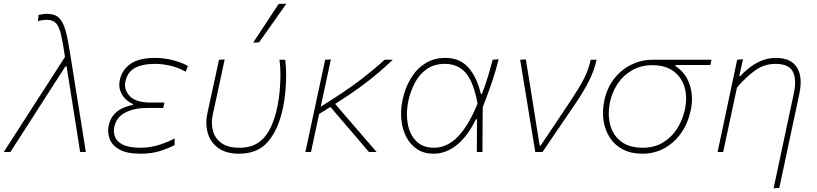

<svg xmlns="http://www.w3.org/2000/svg" viewBox="-35 -814 4376 1028"><path d="M-15 0Q28.5 -67.5 75.5 -140.5Q122.5 -213.5 166 -281Q201.5 -336 239.5 -395Q277.5 -454 313 -509.5Q301.5 -586 291.5 -629.2Q281.5 -672.5 264.5 -690.2Q247.5 -708 214 -708Q209.5 -708 195.2 -706.5Q181 -705 168 -700.5L171.5 -734Q183 -736.5 194.2 -738.2Q205.5 -740 216 -740Q258 -740 280.5 -718.5Q303 -697 315.5 -652.2Q328 -607.5 339 -536.5L379.5 -282.5Q390 -218.5 397.5 -170.8Q405 -123 411.5 -82.8Q418 -42.5 424.5 0H394Q383 -69.5 372.2 -138.8Q361.5 -208 350 -279L321.5 -459H315.5L197.5 -275.5Q152 -204.5 107.8 -135.5Q63.5 -66.5 20.5 0Z M718 9Q643 9 603.2 -14.2Q563.5 -37.5 551.5 -72Q539.5 -106.5 546.5 -140Q555 -179 576.2 -202Q597.5 -225 624.5 -236.5Q651.5 -248 676.5 -252L677.5 -257Q659 -264 639.8 -281.2Q620.5 -298.5 610 -325Q599.5 -351.5 606.5 -386Q618 -439.5 663.5 -471.8Q709 -504 795.5 -504Q846 -504 895.5 -490.5Q945 -477 971 -460.5L959 -430Q921 -452 877.8 -462Q834.5 -472 796 -472Q726 -472 686.5 -449.8Q647 -427.5 636.5 -378Q627 -334 659.8 -299.5Q692.5 -265 771 -265H845.5L839 -236H751Q686 -236 637.2 -212Q588.5 -188 577 -135Q571 -106.5 581 -80.8Q591 -55 623.8 -39Q656.5 -23 719 -23Q766.5 -23 814.2 -37.5Q862 -52 900 -73V-37.5Q872.5 -22 825.2 -6.5Q778 9 718 9Z M1244.5 9Q1176.5 9 1134.5 -21Q1092.5 -51 1077.8 -100.5Q1063 -150 1075.5 -208.5Q1080 -229 1084 -247Q1088 -265 1091.5 -282.5Q1104 -339 1115 -389.8Q1126 -440.5 1137.5 -494L1168 -496Q1148.5 -405.5 1132 -328.5Q1115.5 -251.5 1104 -199.5Q1094.5 -154.5 1105 -114.2Q1115.5 -74 1150 -48.5Q1184.5 -23 1246.5 -23Q1310.5 -23 1350.5 -52Q1390.5 -81 1413.8 -130.2Q1437 -179.5 1449.5 -240Q1457.5 -276.5 1462 -322.5Q1466.5 -368.5 1466.5 -414Q1466.5 -459.5 1461 -494H1492Q1497 -459.5 1497 -414.2Q1497 -369 1492.8 -321.8Q1488.5 -274.5 1479.5 -234Q1456 -122.5 1401 -56.8Q1346 9 1244.5 9ZM1320.5 -586Q1355.5 -639 1389.5 -690.5Q1423.5 -742 1457 -793L1498 -794Q1461.5 -742 1425.2 -690.5Q1389 -639 1352 -587Z M1600 0Q1612 -56 1623.2 -108.2Q1634.5 -160.5 1647.5 -221.5L1658 -270.5Q1671 -331.5 1682.5 -384.8Q1694 -438 1706 -494L1736.5 -496Q1720.5 -421 1706.5 -356Q1692.5 -291 1682 -242.5L1742.5 -281Q1838 -342 1907.5 -396Q1977 -450 2024 -494H2068Q2032 -460 1990.8 -424.5Q1949.5 -389 1894 -348.2Q1838.5 -307.5 1759.5 -257.5L1843 -160.5Q1874.5 -124 1910.5 -82.5Q1946.5 -41 1981.5 0H1940.5Q1910 -36 1880.5 -70.5Q1851 -105 1819 -142L1734 -241.5L1673.5 -203.5Q1662 -148.5 1651.5 -100Q1641 -51.5 1630 0Z M2286 9Q2235 9 2198.5 -15.2Q2162 -39.5 2140.5 -80.5Q2119 -121.5 2113.8 -173.2Q2108.5 -225 2120.5 -280Q2134.5 -345 2165.2 -395.5Q2196 -446 2242.5 -475Q2289 -504 2349.5 -504Q2426.5 -504 2472 -453.2Q2517.5 -402.5 2539.5 -311.5H2545.5Q2566.5 -366.5 2579.8 -411.2Q2593 -456 2603 -494L2634.5 -497Q2619.5 -434 2597 -368.8Q2574.5 -303.5 2549.5 -239.5Q2548.5 -119.5 2548 0H2518Q2518.5 -45 2518.5 -89Q2518.5 -133 2519 -175H2513Q2467.5 -82.5 2409.8 -36.8Q2352 9 2286 9ZM2289 -23Q2357.5 -23 2414.8 -80.5Q2472 -138 2522 -259Q2500.5 -375.5 2458.5 -423.8Q2416.5 -472 2347.5 -472Q2290 -472 2250.5 -444.5Q2211 -417 2187 -372Q2163 -327 2151.5 -274.5Q2138 -211 2147.8 -153.5Q2157.5 -96 2192.5 -59.5Q2227.5 -23 2289 -23Z M2831 0Q2823.5 -46 2815.5 -94.2Q2807.5 -142.5 2800.5 -186L2786 -274.5Q2777 -329.5 2768 -384.5Q2759 -439.5 2750 -494L2780.5 -496Q2793 -419 2808.5 -322.8Q2824 -226.5 2838 -137.5L2854.5 -35H2860L3023 -278.5Q3063.5 -339.5 3089.8 -389Q3116 -438.5 3127.5 -494H3159Q3146.5 -435 3117 -377.8Q3087.5 -320.5 3049 -264Q2961 -133.5 2869.5 0Z M3405 9Q3343.5 9 3299.5 -14.2Q3255.5 -37.5 3229.8 -77.5Q3204 -117.5 3196.5 -168Q3189 -218.5 3200 -273Q3214.5 -343 3253.2 -392.5Q3292 -442 3345.5 -468Q3399 -494 3457.5 -494H3774.5L3768.5 -466H3582.5L3581.5 -460Q3636.5 -425 3657.8 -360.5Q3679 -296 3663 -222Q3648.5 -154 3612 -102Q3575.5 -50 3522.5 -20.5Q3469.5 9 3405 9ZM3407 -23Q3468 -23 3514 -50.5Q3560 -78 3590 -124.5Q3620 -171 3632 -228Q3646 -292.5 3630.2 -346.5Q3614.5 -400.5 3571 -432.8Q3527.5 -465 3458 -465Q3397.5 -465 3350.5 -438.5Q3303.5 -412 3273 -367Q3242.5 -322 3231 -267Q3217.5 -202.5 3231.8 -146.8Q3246 -91 3289.5 -57Q3333 -23 3407 -23Z M4107 194Q4117.5 144.5 4131.8 78.2Q4146 12 4161.5 -62Q4174.5 -123.5 4188.2 -187.5Q4202 -251.5 4215 -313Q4231.5 -390.5 4209.5 -431.2Q4187.5 -472 4117 -472Q4055 -472 4005.5 -435.2Q3956 -398.5 3911 -346L3884.5 -222Q3871.5 -160.5 3860.2 -108.5Q3849 -56.5 3837 0H3807Q3819 -56.5 3830.2 -108.8Q3841.5 -161 3854 -221L3864.5 -271Q3874 -315.5 3886.2 -373.2Q3898.5 -431 3912 -494L3943 -497L3923 -406H3928Q3944.5 -424.5 3972.5 -447.5Q4000.5 -470.5 4037.8 -487.2Q4075 -504 4119 -504Q4200 -504 4232 -452.8Q4264 -401.5 4244.5 -310Q4233.5 -257.5 4224.2 -214Q4215 -170.5 4208 -139L4189.5 -52Q4177 7.5 4163.8 69Q4150.5 130.5 4137.5 192Z"/></svg>

Font: Commissioner Thin
Style: Italic
Weight: 100
Italic angle: -12°
Designer: Kostas Bartsokas
Foundry: Kostas Bartsokas
Version: Version 1.000; ttfautohint (v1.8.3)